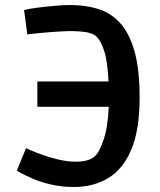

<svg xmlns="http://www.w3.org/2000/svg" viewBox="-20 -732 639 766"><path d="M275 14Q352 14 411 -21Q470 -56 503.5 -134.5Q537 -213 537 -342Q537 -457 516 -529.5Q495 -602 457.5 -642Q420 -682 369.5 -697Q319 -712 260 -712Q236 -712 200.5 -709Q165 -706 130.5 -701.5Q96 -697 76 -692L89 -595Q99 -596 121.5 -598.5Q144 -601 170 -603Q196 -605 219 -606.5Q242 -608 255 -608Q300 -608 327 -603Q354 -598 366 -585Q383 -568 396 -528Q409 -488 413 -407H129V-306H414Q410 -223 393 -173.5Q376 -124 359 -109Q335 -87 284 -87Q248 -87 213 -95.5Q178 -104 148.5 -114.5Q119 -125 101.5 -133Q84 -141 84 -141L47 -51Q47 -51 64 -41.5Q81 -32 111 -19Q141 -6 183 4Q225 14 275 14Z"/></svg>

Font: Ruda
Style: Bold
Weight: 700
Designer: Mariela Monsalve and Angelina Sanchez
Foundry: Mariela Monsalve and Angelina Sanchez
Version: Version 2.000